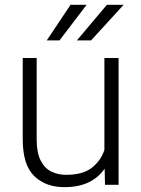

<svg xmlns="http://www.w3.org/2000/svg" viewBox="-20 -770 589 800"><path d="M417.5 0 416 -67.4Q391.6 -31.2 350.1 -10.7Q308.6 9.8 248 9.8Q170.4 9.8 122.6 -36.4Q74.7 -82.5 74.7 -190.4V-528.3H132.8V-189.5Q132.8 -133.3 149.4 -101.1Q166 -68.8 193.8 -55.2Q221.7 -41.5 254.9 -41.5Q324.7 -41.5 362.5 -71Q400.4 -100.6 415 -145.5V-528.3H474.1V0ZM300.3 -601.6 425.3 -750H495.1L359.4 -601.6ZM174.8 -601.6 273.9 -750H340.8L228 -601.6Z"/></svg>

Font: Vazirmatn FD ExtraLight
Style: Regular
Weight: 200
Designer: Saber Rastikerdar
Foundry: Saber Rastikerdar
Version: Version 33.003